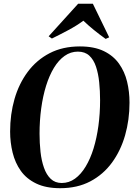

<svg xmlns="http://www.w3.org/2000/svg" viewBox="-20 -1002 718 1034"><path d="M304 11.5Q227 11.5 174.8 -13.8Q122.5 -39 92 -82Q61.5 -125 48 -180Q34.5 -235 34.5 -293.5Q34.5 -386.5 58.2 -469Q82 -551.5 129.5 -615.2Q177 -679 247.2 -715.5Q317.5 -752 410 -752Q487 -752 538.8 -727Q590.5 -702 621 -659Q651.5 -616 664.5 -562Q677.5 -508 677.5 -449.5Q677.5 -357 653.8 -273.8Q630 -190.5 583 -126.2Q536 -62 466.2 -25.2Q396.5 11.5 304 11.5ZM312.5 -16.5Q351.5 -16.5 383.8 -39.8Q416 -63 441.2 -104.8Q466.5 -146.5 483.8 -202.5Q501 -258.5 510 -324.5Q519 -390.5 519 -462Q519 -512 514.2 -558.8Q509.5 -605.5 497 -643Q484.5 -680.5 461 -702.2Q437.5 -724 399.5 -724Q360.5 -724 328 -701Q295.5 -678 270.5 -636.8Q245.5 -595.5 228.2 -540Q211 -484.5 202 -418.8Q193 -353 193 -281.5Q193 -231.5 198.2 -184Q203.5 -136.5 216.8 -98.8Q230 -61 253.2 -38.8Q276.5 -16.5 312.5 -16.5ZM242 -806.5 401 -982H480L568 -801L549 -792.5Q516.5 -815.5 485.8 -840.5Q455 -865.5 429 -890.5Q392.5 -863.5 348 -839.8Q303.5 -816 259.5 -794.5Z"/></svg>

Font: Merriweather 144pt
Style: Bold Italic
Weight: 700
Italic angle: -7.8°
Version: Version 2.101